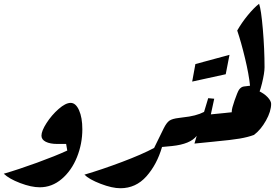

<svg xmlns="http://www.w3.org/2000/svg" viewBox="-45 -979 1477 1019"><path d="M166 15Q121 15 62 -7.5Q3 -30 -25 -57Q54 -80 151.5 -115.5Q249 -151 312 -180L306 -215H259Q221 -215 198 -226.5Q175 -238 175 -259Q175 -284 202 -326Q229 -368 266 -400.5Q303 -433 330 -433Q357 -433 374.5 -394Q392 -355 392 -293Q392 -216 363.5 -145Q335 -74 283 -29.5Q231 15 166 15Z M932 -339 889 -222 868 -204 815 -199Q788 -106 732 -43Q676 20 594 20Q550 20 489 -3.5Q428 -27 403 -52Q495 -79 602.5 -119.5Q710 -160 773 -194L824 -298Q839 -328 854 -338.5Q869 -349 904 -353L926 -356Z M1161 -363 1118 -246 1097 -228 987 -217 999 -258Q965 -214 868 -204L926 -356Q996 -363 1038 -385L1060 -458L1092 -455L1074 -372L1155 -380ZM992 -639 1173 -688 1153 -585 975 -546Z M1394 -428Q1394 -388 1366.5 -339Q1339 -290 1303 -263Q1271 -251 1227 -243.5Q1183 -236 1096 -228L1154 -380L1183 -383H1185V-388Q1185 -403 1200 -446Q1215 -489 1223 -502Q1234 -518 1249 -520L1250 -516Q1291 -513 1324 -498Q1357 -483 1375.5 -463Q1394 -443 1394 -428ZM1359 -622Q1359 -592 1345.5 -536.5Q1332 -481 1313 -450Q1292 -414 1260 -393Q1228 -372 1191 -368L1249 -520L1282 -524Q1276 -584 1255.5 -669.5Q1235 -755 1214 -817Q1238 -859 1270 -898Q1302 -937 1330 -959Q1341 -929 1350 -823.5Q1359 -718 1359 -622Z"/></svg>

Font: Rakkas
Style: Regular
Weight: 400
Designer: Zeynep Akay
Foundry: Zeynep Akay
Version: Version 2.000